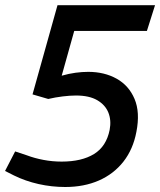

<svg xmlns="http://www.w3.org/2000/svg" viewBox="-38 -721 625 749"><path d="M216.4 8.5Q163.7 8.5 112.5 -3Q61.3 -14.5 16.5 -36.5L-18.3 -54.1L21.1 -130.3L67.1 -115Q97 -103.7 131.7 -97.2Q166.4 -90.6 202.5 -90.6Q280.8 -90.6 328.8 -120.2Q376.9 -149.7 389.8 -214.6Q396.8 -251.5 384.8 -281.7Q372.7 -311.8 341.4 -330.1Q310.1 -348.4 258.4 -348.4Q235.5 -348.4 206.7 -344.9Q177.8 -341.4 150.2 -334.9L88.9 -352.8L186.3 -700.7H566.8L535.1 -600.4H251.6L202.7 -425.7Q230.4 -433.7 256.5 -437.2Q282.5 -440.7 306.1 -440.7Q369.2 -440.7 417 -414Q464.8 -387.3 486.9 -335Q509 -282.8 494.1 -206.7Q481.4 -139 443.6 -90.6Q405.7 -42.3 347.8 -16.9Q289.9 8.5 216.4 8.5Z"/></svg>

Font: REM Medium
Style: Italic
Weight: 500
Italic angle: -11°
Designer: Octavio Pardo
Foundry: Ashler Design
Version: Version 1.005;gftools[0.9.28]